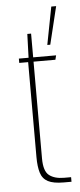

<svg xmlns="http://www.w3.org/2000/svg" viewBox="-50 -680 297 709"><g transform="rotate(-5 99.0 -325.5)"><path d="M157 0Q119 0 99 -10.5Q79 -21 72 -44Q65 -67 65 -102V-454H32V-470H68L71 -558H85V-470H170L166 -454H85V-95Q85 -48 105 -32.5Q125 -17 160 -17H186V0ZM141 -511 168 -651H186L152 -511Z"/></g></svg>

Font: Smooch Sans Thin
Style: Regular
Weight: 100
Designer: Robert E. Leuschke
Foundry: Robert E. Leuschke
Version: Version 1.010